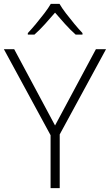

<svg xmlns="http://www.w3.org/2000/svg" viewBox="-20 -967 565 987"><path d="M263 -322 473 -714H525L287 -276V0H240V-272L0 -714H53ZM286 -947Q298 -926 319 -898.5Q340 -871 362.5 -844Q385 -817 404 -797V-789H369Q342 -813 314 -844Q286 -875 263 -902Q240 -875 212 -844Q184 -813 157 -789H123V-797Q142 -817 164.5 -844Q187 -871 208 -898.5Q229 -926 241 -947Z"/></svg>

Font: Noto Sans Oriya ExtraLight
Style: Regular
Weight: 250
Version: Version 2.003